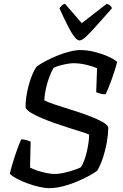

<svg xmlns="http://www.w3.org/2000/svg" viewBox="-20 -981 643 1001"><path d="M236 0Q214 0 184.1 -6.9Q154.2 -13.8 124.1 -24.7Q94.1 -35.5 69 -48.8Q44 -62.1 31 -74.9Q37.5 -101.8 47.8 -136.5Q58.2 -171.3 70.2 -203.6Q82.1 -236 90.6 -254.5Q105 -254.5 118.2 -250.6Q131.4 -246.7 139.7 -242.2L136.6 -107.3Q152.3 -99 175.7 -91.3Q199 -83.6 223.2 -78.7Q247.5 -73.9 265.9 -73.9Q285.7 -73.9 311.3 -79.5Q337 -85 361.6 -93.1Q386.2 -101.2 400.5 -108.2Q410.7 -121.9 419 -144.4Q427.4 -167 433.2 -192.6Q439 -218.1 442 -241.4Q445 -264.6 444.6 -279.4Q434.1 -284.6 407.2 -293Q380.2 -301.5 344.1 -312.8Q308 -324.2 269.9 -337.5Q231.8 -350.9 197.9 -365Q164 -379.1 141.1 -393.4Q118.2 -407.6 113.5 -420.2Q112.7 -445.2 116.9 -475.1Q121.1 -505 129.3 -535.3Q137.4 -565.7 148.3 -591.6Q159.1 -617.5 170.9 -634Q190.5 -648.3 219 -663.2Q247.5 -678.1 279.8 -691.3Q312.1 -704.5 343.4 -712.2Q374.6 -720 398.9 -720Q433.4 -720 470.2 -711.1Q507 -702.2 539.4 -688.3Q571.7 -674.5 590.9 -658.5Q586.5 -640.3 579.1 -616.7Q571.7 -593 562.9 -568.5Q554.1 -544 545.5 -523Q536.8 -501.9 530.8 -489.4Q514 -489.4 501.4 -493.2Q488.8 -497 481.5 -500L486.1 -625.2Q460.5 -636.2 427.8 -643.8Q395 -651.4 361.7 -651.4Q351.5 -651.4 333.2 -648.5Q315 -645.5 295.6 -640.5Q276.2 -635.6 259.8 -627.6Q247.5 -607.4 236.7 -578.1Q225.8 -548.9 219 -517.5Q212.3 -486 210.9 -458.1Q225.8 -449.6 262.3 -437.2Q298.9 -424.7 345 -410.7Q391.1 -396.6 435 -380.4Q478.9 -364.1 509.6 -348.1Q540.2 -332.1 544.8 -315.8Q544 -279.4 536.9 -239.2Q529.8 -199 517.5 -161Q505.3 -123 487.3 -91.7Q473.1 -80 445.3 -64.8Q417.5 -49.6 382 -34.6Q346.5 -19.5 308.5 -9.8Q270.6 0 236 0ZM394 -770.1Q382.2 -770.1 366.4 -791.2Q350.5 -812.2 331.5 -850Q312.5 -887.9 290 -937.6Q295.8 -945.1 301.4 -951.7Q307.1 -958.2 318.6 -961.5L406.3 -860.4L536.8 -961.5Q548.7 -956.7 555.6 -950.8Q562.5 -944.9 563.5 -937.6Q519.5 -888.4 486.1 -850.5Q452.7 -812.6 430.1 -791.4Q407.5 -770.1 394 -770.1Z"/></svg>

Font: Texturina Medium
Style: Italic
Weight: 500
Italic angle: -11°
Designer: Guillermo Torres Carreño
Foundry: Omnibus-Type
Version: Version 1.002